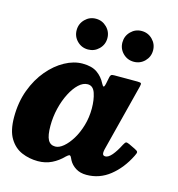

<svg xmlns="http://www.w3.org/2000/svg" viewBox="-124 -884 934 1005"><g transform="rotate(15 342.5 -381.0)"><path d="M653.5 -140.5Q617.5 -68 561.5 -23.5Q505.5 21 435 21Q400.5 21 376.5 5.8Q352.5 -9.5 340.5 -32Q337.5 -39 335.2 -43Q333 -47 331.5 -50Q326.5 -57 321.5 -55Q316.5 -53 306 -43.5Q279 -15.5 245.2 1Q211.5 17.5 170.5 17.5Q124 17.5 83.2 0.2Q42.5 -17 17 -58.8Q-8.5 -100.5 -8.5 -174Q-8.5 -254.5 16.2 -321Q41 -387.5 81.8 -435.8Q122.5 -484 170.8 -510.2Q219 -536.5 266 -536.5Q316.5 -536.5 345.8 -516Q375 -495.5 391.5 -462.5Q398 -450 402.5 -448.8Q407 -447.5 411.5 -468L419 -505Q421 -513 425 -516.5Q429 -520 441.5 -520H567.5Q584.5 -520 587 -515.8Q589.5 -511.5 586 -498L493 -133Q490.5 -122.5 490.5 -113.5Q490.5 -98 505.5 -98Q522 -98 541 -120.2Q560 -142.5 579.5 -181Q587 -195 592 -196.8Q597 -198.5 609.5 -193L644 -176.5Q659 -169.5 660.8 -163.5Q662.5 -157.5 653.5 -140.5ZM373 -321.5Q373 -368.5 361.2 -403.8Q349.5 -439 320 -439Q295 -439 271.5 -417Q248 -395 228.8 -357.5Q209.5 -320 198.2 -273.5Q187 -227 187 -178.5Q187 -126.5 199.5 -103.2Q212 -80 239 -80Q260 -80 283.2 -99.5Q306.5 -119 327 -152.5Q347.5 -186 360.2 -229.5Q373 -273 373 -321.5ZM521 -615Q486.5 -615 462.2 -639.2Q438 -663.5 438 -698Q438 -732.5 462.2 -757Q486.5 -781.5 521 -781.5Q555.5 -781.5 579.8 -757Q604 -732.5 604 -698Q604 -663.5 579.8 -639.2Q555.5 -615 521 -615ZM273 -615Q238.5 -615 214.2 -639.2Q190 -663.5 190 -698Q190 -732.5 214.2 -757Q238.5 -781.5 273 -781.5Q307.5 -781.5 332 -757Q356.5 -732.5 356.5 -698Q356.5 -663.5 332 -639.2Q307.5 -615 273 -615Z"/></g></svg>

Font: Besley* Heavy
Style: Italic
Weight: 800
Italic angle: -13°
Designer: Owen Earl
Foundry: indestructible type*
Version: Version 3.000; ttfautohint (v1.8.3)